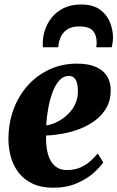

<svg xmlns="http://www.w3.org/2000/svg" viewBox="-20 -844 535 875"><path d="M450.5 -104Q437 -83.5 406.8 -56.2Q376.5 -29 330.2 -8.8Q284 11.5 223 11.5Q167.5 11.5 128.5 -7Q89.5 -25.5 65.2 -56.8Q41 -88 30 -126.8Q19 -165.5 18.5 -206Q18 -281.5 41.5 -345Q65 -408.5 107.2 -455.2Q149.5 -502 206.5 -528Q263.5 -554 330 -554Q384.5 -554 418.2 -538.5Q452 -523 468 -496.5Q484 -470 484.5 -437Q485.5 -390 466.2 -355Q447 -320 414.8 -295.8Q382.5 -271.5 343.2 -256.5Q304 -241.5 264 -234.5Q224 -227.5 190 -226.5Q189 -190 194.2 -161Q199.5 -132 211 -111.5Q222.5 -91 241 -80Q259.5 -69 284.5 -69Q320 -69 346.8 -81Q373.5 -93 392.8 -110.5Q412 -128 425.5 -144.5ZM294.5 -498Q268 -498 249.2 -476.2Q230.5 -454.5 218.2 -420.2Q206 -386 199.2 -346.8Q192.5 -307.5 190.5 -272.5Q207 -274.5 226.8 -282.2Q246.5 -290 265.8 -303.5Q285 -317 301.2 -336Q317.5 -355 326.8 -379.5Q336 -404 335 -433.5Q334 -467.5 323.5 -482.8Q313 -498 294.5 -498ZM175.5 -628.5Q175.5 -633 175.2 -637Q175 -641 175 -647Q175 -677 185.2 -708Q195.5 -739 216.8 -765.2Q238 -791.5 271 -807.5Q304 -823.5 349.5 -823.5Q403 -823.5 434.8 -800.8Q466.5 -778 480.8 -743.2Q495 -708.5 495 -671.5Q494.5 -657.5 492.8 -647Q491 -636.5 489 -628.5H418.5Q419.5 -633.5 420 -638.5Q420.5 -643.5 420.5 -650.5Q420.5 -683 404 -703.2Q387.5 -723.5 340.5 -723.5Q305.5 -723.5 285 -709Q264.5 -694.5 255.5 -672.5Q246.5 -650.5 245.5 -628.5Z"/></svg>

Font: Merriweather 60pt Black
Style: Italic
Weight: 900
Italic angle: -7.8°
Version: Version 2.101